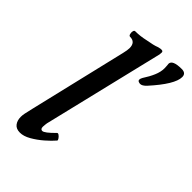

<svg xmlns="http://www.w3.org/2000/svg" viewBox="-226 -804 892 892"><g transform="rotate(45 220.5 -357.5)"><path d="M325 -542Q320 -542 314 -544.5Q308 -547 308 -554Q308 -560 313 -569Q332 -598 343 -624Q354 -650 354 -673Q354 -680 353.5 -684.5Q353 -689 353 -693Q352 -697 352 -701Q352 -728 413 -728Q441 -728 441 -703Q441 -655 354 -559Q338 -542 325 -542ZM90 13Q65 13 53 -2.5Q41 -18 41 -42Q41 -53 43.5 -65Q46 -77 53 -107L167 -587Q170 -600 171.5 -609Q173 -618 173 -625Q173 -664 137 -664Q131 -664 128.5 -673Q126 -682 128 -690.5Q130 -699 136 -699Q168 -699 203 -707Q244 -714 261 -721Q271 -724 275 -724.5Q279 -725 283 -725Q293 -725 293 -716Q293 -709 292 -703L151 -117Q148 -107 147 -95.5Q146 -84 146 -82Q146 -66 158 -66Q172 -66 213 -108Q217 -112 224 -107Q231 -102 236 -94.5Q241 -87 239 -84Q222 -64 196 -41.5Q170 -19 142 -3Q114 13 90 13Z"/></g></svg>

Font: Junicode SmExp
Style: Bold Italic
Weight: 700
Width: 6
Italic angle: -11°
Designer: Peter S. Baker
Version: Version 2.205; ttfautohint (v1.8.4)